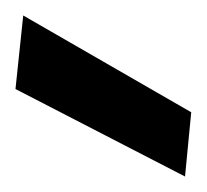

<svg xmlns="http://www.w3.org/2000/svg" viewBox="-20 -772 267 248"><path d="M219 -544 0 -657 10 -752 227 -627Z"/></svg>

Font: DM Sans 17pt SemiBold
Style: Regular
Weight: 600
Version: Version 4.004;gftools[0.9.30]